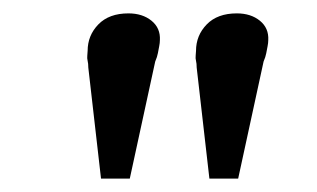

<svg xmlns="http://www.w3.org/2000/svg" viewBox="-20 -800 474 287"><path d="M174 -533H131L112 -699Q112 -705 111 -709Q110 -713 110.5 -717Q111 -721 111 -724Q111 -747 127 -763.5Q143 -780 172 -780Q193 -780 206.5 -769Q220 -758 219 -740Q219 -736 218 -731Q217 -726 216 -720.5Q215 -715 212 -708ZM336 -533H293L274 -699Q274 -705 273 -709Q272 -713 272.5 -717Q273 -721 273 -724Q273 -747 289 -763.5Q305 -780 334 -780Q355 -780 368.5 -769Q382 -758 381 -740Q381 -736 380 -731Q379 -726 378 -720.5Q377 -715 374 -708Z"/></svg>

Font: Literata 18pt SemiBold
Style: Italic
Weight: 600
Italic angle: -2°
Designer: Latin by Veronika Burian and Jose Scaglione. Greek by Irene Vlachou. Cyrillic by Vera Evstafieva
Foundry: TypeTogether
Version: Version 3.103;gftools[0.9.29]